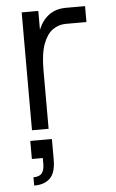

<svg xmlns="http://www.w3.org/2000/svg" viewBox="-53 -536 487 805"><g transform="rotate(-5 190.5 -133.5)"><path d="M69 0V-496H139V-417Q155 -456 184 -477.5Q213 -499 256 -499H336V-432H249Q219 -432 194 -414.5Q169 -397 154 -356.5Q139 -316 139 -247V0ZM58 232V197Q84 197 94 183.5Q104 170 104 145V120H58V44H149V130Q149 185 125.5 208.5Q102 232 58 232Z"/></g></svg>

Font: Host Grotesk Light
Style: Regular
Weight: 300
Designer: Doukan Karapınar
Foundry: Element Type
Version: Version 1.003